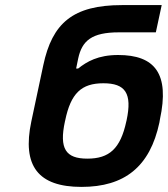

<svg xmlns="http://www.w3.org/2000/svg" viewBox="-20 -725 660 754"><path d="M606 -244 608 -256C647 -436 588 -509 444 -509C365 -509 321 -483 287 -456H279L287 -495C302 -565 340 -598 447 -598H592L615 -705H459C266 -705 185 -634 150 -469L103 -248C66 -73 130 9 300 9C469 9 569 -70 606 -244ZM235 -248 236 -252C258 -359 300 -398 386 -398C472 -398 500 -359 477 -252L476 -248C453 -141 409 -102 323 -102C238 -102 212 -141 235 -248Z"/></svg>

Font: LT Wave Text Bold Italic
Style: Regular
Weight: 700
Designer: Daniel Lyons
Version: Version 2.5 (Glyphs App)